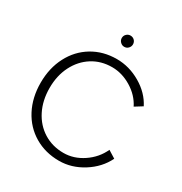

<svg xmlns="http://www.w3.org/2000/svg" viewBox="-202 -1027 1123 1187"><g transform="rotate(30 359.5 -434.0)"><path d="M50 -350Q50 -455 93 -537.5Q136 -620 212.5 -666Q289 -712 386 -712Q475 -712 556 -664.5Q637 -617 675 -542L622 -509Q590 -573 523.5 -613.5Q457 -654 386 -654Q307 -654 245.5 -615Q184 -576 149 -507Q114 -438 114 -350Q114 -261 149 -191.5Q184 -122 246.5 -83Q309 -44 389 -44Q462 -44 528 -88.5Q594 -133 626 -203L679 -170Q640 -90 559 -39Q478 12 389 12Q291 12 213.5 -34Q136 -80 93 -162.5Q50 -245 50 -350ZM346 -840Q346 -857 358 -868.5Q370 -880 386 -880Q403 -880 414.5 -868.5Q426 -857 426 -840Q426 -824 414.5 -812Q403 -800 386 -800Q370 -800 358 -812Q346 -824 346 -840Z"/></g></svg>

Font: Oak Sans Light
Style: Regular
Weight: 400
Designer: Erik Kennedy, Walven
Foundry: Erik Kennedy, Walven
Version: Version 1.100;Glyphs 3.1.2 (3151)